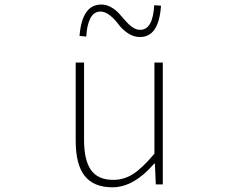

<svg xmlns="http://www.w3.org/2000/svg" viewBox="-20 -798 1040 831"><path d="M466.8 12.7Q385.7 12.7 346.7 -36.6Q307.6 -85.9 307.6 -188.5V-527.3H343.8V-192.4Q343.8 -104.5 374 -62Q404.3 -19.5 469.7 -19.5Q517.6 -19.5 557.6 -45.9Q597.7 -72.3 648.4 -132.8V-527.3H684.6V0H654.3L650.4 -89.8H647.5Q558.6 12.7 466.8 12.7ZM585.9 -637.7Q557.6 -637.7 532.7 -654.8Q507.8 -671.9 492.7 -692.9Q477.5 -713.9 456.5 -731Q435.5 -748 415 -748Q385.7 -748 370.6 -717.8Q355.5 -687.5 353.5 -639.6L324.2 -642.6Q335 -778.3 418 -778.3Q440.4 -778.3 460.4 -767.1Q480.5 -755.9 495.1 -739.7Q509.8 -723.6 523.4 -707.5Q537.1 -691.4 553.2 -680.2Q569.3 -668.9 586.9 -668.9Q641.6 -668.9 647.5 -775.4L676.8 -773.4Q668 -637.7 585.9 -637.7Z"/></svg>

Font: Gen Shin Gothic Monospace ExtraLight
Style: Regular
Weight: 200
Designer: [Source Han Sans]
Ryoko NISHIZUKA  (kana & ideographs); Paul D. Hunt (Latin, Greek & Cyrillic); Wenlong ZHANG  (bopomofo
Version: Version 1.002.20150607